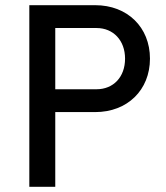

<svg xmlns="http://www.w3.org/2000/svg" viewBox="-20 -720 640 740"><path d="M93 0H193V-288H347C471 -288 558 -373 558 -494C558 -615 471 -700 347 -700H93ZM193 -376V-612H352C417 -612 462 -564 462 -494C462 -423 417 -376 352 -376Z"/></svg>

Font: CommitMono
Style: 500Regular
Weight: 500
Monospace: yes
Designer: Eigil Nikolajsen
Foundry: Eigil Nikolajsen
Version: Version 1.143